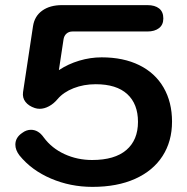

<svg xmlns="http://www.w3.org/2000/svg" viewBox="-20 -720 732 750"><path d="M56 -113Q40 -134 40 -155Q40 -183 67 -201Q83 -213 101 -213Q130 -213 151 -183Q182 -141 232 -118Q282 -95 340 -95Q428 -95 473.5 -134Q519 -173 519 -244Q519 -314 477 -352.5Q435 -391 354 -391Q307 -391 267.5 -375.5Q228 -360 205 -333Q190 -315 171.5 -305Q153 -295 135 -295Q125 -295 116 -298Q92 -306 79.5 -322Q67 -338 70 -360L109 -618Q115 -657 145 -678.5Q175 -700 222 -700H556Q585 -700 601.5 -687Q618 -674 618 -648Q618 -623 601 -610Q584 -597 556 -597H263Q249 -597 239.5 -588.5Q230 -580 228 -565L210 -446Q246 -470 289.5 -483Q333 -496 377 -496Q462 -496 524 -465.5Q586 -435 619 -378Q652 -321 652 -245Q652 -168 615 -110.5Q578 -53 508 -21.5Q438 10 341 10Q255 10 179 -22.5Q103 -55 56 -113Z"/></svg>

Font: Kodchasan
Style: Bold
Weight: 700
Designer: Katatrad Aksorn Co.,Ltd.
Foundry: Cadson Demak Co.,Ltd.
Version: Version 1.000; ttfautohint (v1.6)